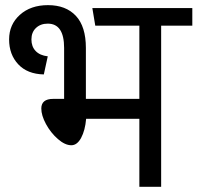

<svg xmlns="http://www.w3.org/2000/svg" viewBox="-20 -720 761 740"><path d="M721.2 -689V-621.1H601.1V0H517.1V-262.2H312Q308.1 -217.3 292.7 -188.7Q277.3 -160.2 254.9 -160.2Q230.5 -160.2 202.9 -184.3Q175.3 -208.5 157.2 -241.9Q139.2 -275.4 139.2 -301.8Q139.2 -338.9 185.1 -338.9H227.1V-535.2Q227.1 -628.9 164.1 -628.9Q136.2 -628.9 118.7 -612.3Q101.1 -595.7 101.1 -567.9Q101.1 -540.5 117.4 -523.4Q133.8 -506.3 164.1 -502.9L148.9 -433.1Q85.4 -434.6 50.3 -472.2Q15.1 -509.8 15.1 -567.9Q15.1 -625.5 56.6 -662.8Q98.1 -700.2 165 -700.2Q233.9 -700.2 272.5 -658.9Q311 -617.7 311 -535.2V-338.9H517.1V-621.1H347.2L335.9 -689Z"/></svg>

Font: FiraGO
Style: Regular
Weight: 400
Designer: bBox Type
Foundry: bBox Type GmbH
Version: Version 1.001;PS 001.001;hotconv 1.0.88;makeotf.lib2.5.64775